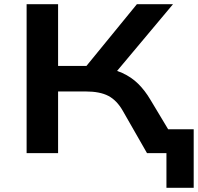

<svg xmlns="http://www.w3.org/2000/svg" viewBox="-20 -725 937 909"><path d="M768 164V0H704V-113H897V164ZM106 0V-705H255V-413H407L373 -393L628 -705H799L514 -365L457 -407Q516 -399 559 -379.5Q602 -360 634 -328.5Q666 -297 692 -253L844 0H676L561 -201Q533 -250 493 -271Q453 -292 385 -292H255V0Z"/></svg>

Font: Nunito Sans 10pt Expanded
Style: Bold
Weight: 700
Width: 7
Designer: Vernon Adams
Foundry: Vernon Adams
Version: Version 3.101;gftools[0.9.27]